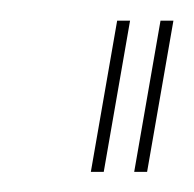

<svg xmlns="http://www.w3.org/2000/svg" viewBox="-20 -695 188 186"><path d="M110 -528.5H122.5L148 -675H135.5ZM68 -528.5H80.5L106 -675H93.5Z"/></svg>

Font: Anybody UltraCondensed Thin Thin
Style: Italic
Weight: 250
Italic angle: -10°
Version: Version 1.111